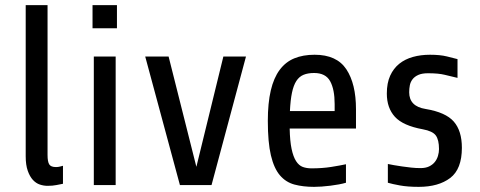

<svg xmlns="http://www.w3.org/2000/svg" viewBox="-20 -720 1867 747"><path d="M225 -5Q214 -3 199.5 0Q185 3 165 3Q150 3 135 -2Q120 -7 108 -20Q96 -33 88 -55.5Q80 -78 80 -112V-700H165V-117Q165 -91 171.5 -80.5Q178 -70 198 -70Q206 -70 213.5 -72Q221 -74 225 -75Z M340 -610V-700H435V-610ZM345 0V-500H430V0Z M803 0H680L545 -500H636L744 -71L849 -500H937Z M1107 -220Q1108 -171 1114.5 -140.5Q1121 -110 1132 -93Q1143 -76 1158 -70.5Q1173 -65 1192 -65Q1234 -65 1268.5 -70.5Q1303 -76 1326 -81V-9Q1302 -2 1265.5 2.5Q1229 7 1202 7Q1159 7 1125.5 -2Q1092 -11 1069 -38Q1046 -65 1034 -115.5Q1022 -166 1022 -250Q1022 -319 1033.5 -368Q1045 -417 1068 -448Q1091 -479 1125 -493Q1159 -507 1204 -507Q1290 -507 1327.5 -450.5Q1365 -394 1365 -295V-220ZM1202 -436Q1178 -436 1161 -429Q1144 -422 1133 -405Q1122 -388 1116 -359.5Q1110 -331 1108 -288H1282V-315Q1282 -372 1264.5 -404Q1247 -436 1202 -436Z M1777 -145Q1777 -62 1731.5 -27.5Q1686 7 1609 7Q1566 7 1536 1.5Q1506 -4 1489 -9V-82Q1498 -80 1512.5 -77.5Q1527 -75 1544 -72.5Q1561 -70 1579.5 -68Q1598 -66 1616 -66Q1636 -66 1649.5 -72.5Q1663 -79 1671.5 -89.5Q1680 -100 1684 -113.5Q1688 -127 1688 -140Q1688 -176 1675.5 -193Q1663 -210 1625 -217Q1548 -231 1516.5 -265.5Q1485 -300 1485 -356Q1485 -397 1498 -425.5Q1511 -454 1533.5 -472Q1556 -490 1586.5 -498.5Q1617 -507 1653 -507Q1692 -507 1718.5 -500.5Q1745 -494 1760 -490V-417Q1734 -423 1710 -429Q1686 -435 1645 -435Q1622 -435 1607.5 -428.5Q1593 -422 1585 -411.5Q1577 -401 1574.5 -388Q1572 -375 1572 -361Q1572 -306 1636 -296Q1714 -283 1745.5 -247Q1777 -211 1777 -145Z"/></svg>

Font: Share
Style: Regular
Weight: 400
Designer: Ralph du Carrois
Version: Version 1.001